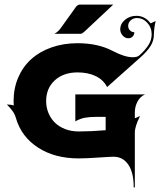

<svg xmlns="http://www.w3.org/2000/svg" viewBox="-20 -684 697 835"><path d="M216.8 -537.1Q233.6 -546.1 245.6 -563.7L310.5 -654.3Q313 -658.2 318 -661.1Q323 -664.1 327.1 -664.1H472.7L347.7 -546.9Q337.2 -537.1 331.1 -537.1ZM9.8 -229.5Q28.1 -229.5 39.8 -225.1Q39.1 -234.4 39.1 -244.1Q39.1 -300 59.3 -347Q79.6 -394 115.8 -426.8Q152.1 -459.5 204 -477.8Q255.9 -496.1 317.4 -496.1Q406.2 -496.1 470.2 -462.4Q522.2 -435.1 557.4 -435.1Q576.4 -435.1 585 -442.4Q610.6 -464.8 625.1 -487.2Q639.6 -509.5 639.6 -535.2Q639.6 -564.2 620.7 -584.8Q601.8 -605.5 575.2 -605.5Q559.6 -605.5 548.5 -595.5Q537.4 -585.4 537.4 -571.3Q537.4 -559.8 545.2 -551.9Q553 -543.9 564.2 -543.9Q564.2 -532.7 556.8 -525.1Q549.3 -517.6 537.6 -517.6Q524.2 -517.6 513.5 -529.4Q502.9 -541.3 502.9 -556.6Q502.9 -580.8 523.7 -598Q544.4 -615.2 573.5 -615.2Q592 -615.2 607.9 -606.6Q623.8 -597.9 634.5 -582.8Q637.7 -582.8 645.4 -587.2Q653.1 -591.6 657.2 -591.6Q653.8 -581.8 651.6 -564.2Q649.4 -546.6 649.4 -535.2Q649.4 -507.1 634.5 -483.6Q619.6 -460.2 591.8 -435.5L445.8 -305.4Q429.9 -336.7 396.5 -352.9Q363 -369.1 317.4 -369.1Q256.1 -369.1 218.4 -334.7Q180.7 -300.3 180.7 -244.1Q180.7 -216.8 190.7 -192.6Q200.7 -168.5 218.8 -150.6Q236.8 -132.8 263.5 -122.6Q290.3 -112.3 322.3 -112.3Q375.7 -112.3 439.5 -117.7V-175.8H400.4Q369.1 -175.8 348.4 -171.8Q327.6 -167.7 307.6 -156.2V-273.4H610.4Q588.1 -262.9 577.3 -241Q566.4 -219 566.4 -195.3V-170.2Q569.6 -170.2 577.1 -174.2Q584.7 -178.2 588.9 -178.7Q566.4 -135 566.4 -106.4V130.9H561.5Q561.5 66.7 538.1 32.1Q514.6 -2.4 473.6 -2.4Q460.7 -2.4 407.6 1.2Q354.5 4.9 322.3 4.9Q218 4.9 145.5 -42.1Q73 -89.1 49.3 -170.2Q44.7 -186.8 35 -200.4Q25.4 -214.1 9.8 -229.5Z"/></svg>

Font: Agreloy
Style: Medium
Weight: 400
Designer: gluk
Foundry: gluk
Version: Version 0.27